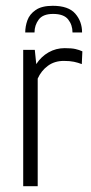

<svg xmlns="http://www.w3.org/2000/svg" viewBox="-20 -642 314 662"><path d="M162 -622Q216 -622 239.5 -595Q263 -568 263 -530H230Q230 -556 215 -575Q200 -594 163 -594Q128 -594 113.5 -574.5Q99 -555 99 -530H67Q67 -551 74.5 -572Q82 -593 103 -607.5Q124 -622 162 -622ZM60 0V-470H100L105 -421Q122 -447 147.5 -461.5Q173 -476 203 -476Q227 -476 240 -473Q253 -470 264 -465L262 -421Q249 -426 235 -429Q221 -432 200 -432Q168 -432 145 -415Q122 -398 110 -371V0Z"/></svg>

Font: Smooch Sans
Style: Regular
Weight: 400
Designer: Robert E. Leuschke
Foundry: Robert E. Leuschke
Version: Version 1.010; ttfautohint (v1.8.3)